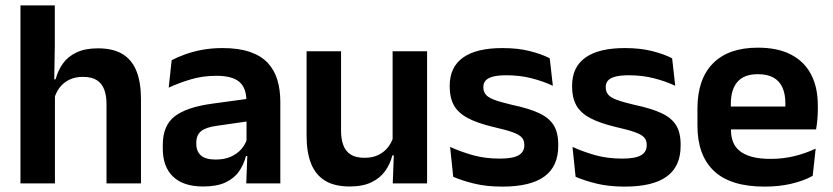

<svg xmlns="http://www.w3.org/2000/svg" viewBox="-20 -681 3092 713"><path d="M503.5 0H375.5V-294.5Q375.5 -325.5 367.2 -348Q359 -370.5 340 -383Q321 -395.5 288 -395.5Q259 -395.5 237.5 -385Q216 -374.5 202.2 -356.8Q188.5 -339 182 -316.5L156 -386.5H186.5Q195 -419 213.5 -445Q232 -471 264 -486.2Q296 -501.5 343.5 -501.5Q400 -501.5 435 -480.2Q470 -459 486.8 -417Q503.5 -375 503.5 -313ZM184 0H56V-661H183.5V-510L181 -357.5L184 -348Z M1021 0H894.5L899 -120L895.5 -131V-284.5L895 -306.5Q895 -354.5 868.8 -377Q842.5 -399.5 783 -399.5Q732.5 -399.5 688.2 -386.2Q644 -373 606.5 -355.5L617.5 -457.5Q639.5 -469 667.8 -479.2Q696 -489.5 731 -496Q766 -502.5 806.5 -502.5Q866.5 -502.5 908 -488.2Q949.5 -474 974.2 -447.5Q999 -421 1010 -384.2Q1021 -347.5 1021 -303ZM734 11.5Q661 11.5 622.8 -25Q584.5 -61.5 584.5 -129V-143Q584.5 -214.5 628.5 -248.8Q672.5 -283 768 -296L907 -315L914.5 -232.5L786.5 -214Q744.5 -208.5 726.8 -194Q709 -179.5 709 -151.5V-146.5Q709 -119 726.2 -103.8Q743.5 -88.5 780.5 -88.5Q813.5 -88.5 837 -99Q860.5 -109.5 875.8 -126.8Q891 -144 897.5 -165.5L915.5 -102H893.5Q885.5 -70.5 867.8 -44.8Q850 -19 818 -3.8Q786 11.5 734 11.5Z M1118.5 -490.5H1246.5V-195.5Q1246.5 -165 1254.8 -142.2Q1263 -119.5 1282.2 -107.2Q1301.5 -95 1334 -95Q1363.5 -95 1385 -105.5Q1406.5 -116 1420.5 -133.8Q1434.5 -151.5 1441 -173.5L1461 -104H1437Q1429 -72 1410.2 -45.8Q1391.5 -19.5 1359.2 -4Q1327 11.5 1278.5 11.5Q1222.5 11.5 1187.2 -10Q1152 -31.5 1135.2 -73.5Q1118.5 -115.5 1118.5 -177ZM1438 -490.5H1566V0H1438.5L1443 -119L1438 -129.5Z M1845.5 12Q1786.5 12 1740.8 0.8Q1695 -10.5 1663 -24.5L1651.5 -135.5Q1689.5 -118 1735.2 -105Q1781 -92 1836 -92Q1884 -92 1905.5 -104.2Q1927 -116.5 1927 -141V-144Q1927 -160.5 1917.2 -171Q1907.5 -181.5 1883 -190.2Q1858.5 -199 1814 -209Q1752.5 -223.5 1716.8 -242.8Q1681 -262 1665.5 -290.2Q1650 -318.5 1650 -358V-362.5Q1650 -432 1699.5 -467.2Q1749 -502.5 1846 -502.5Q1903.5 -502.5 1947.8 -491.2Q1992 -480 2021.5 -464.5L2033 -362.5Q1998 -379 1954.5 -390.2Q1911 -401.5 1861 -401.5Q1828.5 -401.5 1809.8 -396.2Q1791 -391 1783 -381.5Q1775 -372 1775 -358.5V-356Q1775 -341 1783.8 -330Q1792.5 -319 1816 -310.2Q1839.5 -301.5 1882 -291.5Q1944 -278.5 1981.5 -261Q2019 -243.5 2036 -216.2Q2053 -189 2053 -145V-139Q2053 -63 2001.5 -25.5Q1950 12 1845.5 12Z M2300 12Q2241 12 2195.2 0.8Q2149.5 -10.5 2117.5 -24.5L2106 -135.5Q2144 -118 2189.8 -105Q2235.5 -92 2290.5 -92Q2338.5 -92 2360 -104.2Q2381.5 -116.5 2381.5 -141V-144Q2381.5 -160.5 2371.8 -171Q2362 -181.5 2337.5 -190.2Q2313 -199 2268.5 -209Q2207 -223.5 2171.2 -242.8Q2135.5 -262 2120 -290.2Q2104.5 -318.5 2104.5 -358V-362.5Q2104.5 -432 2154 -467.2Q2203.5 -502.5 2300.5 -502.5Q2358 -502.5 2402.2 -491.2Q2446.5 -480 2476 -464.5L2487.5 -362.5Q2452.5 -379 2409 -390.2Q2365.5 -401.5 2315.5 -401.5Q2283 -401.5 2264.2 -396.2Q2245.5 -391 2237.5 -381.5Q2229.5 -372 2229.5 -358.5V-356Q2229.5 -341 2238.2 -330Q2247 -319 2270.5 -310.2Q2294 -301.5 2336.5 -291.5Q2398.5 -278.5 2436 -261Q2473.5 -243.5 2490.5 -216.2Q2507.5 -189 2507.5 -145V-139Q2507.5 -63 2456 -25.5Q2404.5 12 2300 12Z M2819 12Q2693 12 2631.5 -46Q2570 -104 2570 -214V-278Q2570 -387 2627.5 -445.5Q2685 -504 2794.5 -504Q2868.5 -504 2918 -478Q2967.5 -452 2992.2 -404.2Q3017 -356.5 3017 -290V-272.5Q3017 -254.5 3015.2 -235.8Q3013.5 -217 3010.5 -200.5H2894.5Q2896 -228 2896.2 -252.8Q2896.5 -277.5 2896.5 -297.5Q2896.5 -332 2885.5 -356.2Q2874.5 -380.5 2852 -393Q2829.5 -405.5 2794.5 -405.5Q2743 -405.5 2718.5 -377Q2694 -348.5 2694 -296V-250.5L2694.5 -236V-197.5Q2694.5 -174.5 2701.8 -155Q2709 -135.5 2726 -121.2Q2743 -107 2771.2 -99Q2799.5 -91 2842 -91Q2888 -91 2929.8 -101.2Q2971.5 -111.5 3009 -129L2998 -28Q2964.5 -9.5 2919.2 1.2Q2874 12 2819 12ZM2984.5 -200.5H2638V-285.5H2984.5Z"/></svg>

Font: Anek Kannada SemiBold
Style: Regular
Weight: 600
Version: Version 1.003